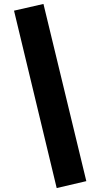

<svg xmlns="http://www.w3.org/2000/svg" viewBox="-20 -838 508 972"><path d="M200 -818 417 79 267 114 51 -784Z"/></svg>

Font: Fira Sans Condensed ExtraBold
Style: Regular
Weight: 800
Width: 3
Designer: Carrois Corporate & Edenspiekermann AG
Foundry: Carrois Corporate GbR & Edenspiekermann AG
Version: Version 4.203